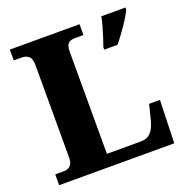

<svg xmlns="http://www.w3.org/2000/svg" viewBox="-128 -832 922 950"><g transform="rotate(-20 333.5 -357.0)"><path d="M24 0V-57H72Q89 -57 103 -69Q117 -81 117 -113V-599Q117 -633 102.5 -645Q88 -657 68 -657H24V-714H391V-657H345Q321 -657 310 -645Q299 -633 299 -602V-65H480Q511 -65 530.5 -85.5Q550 -106 561 -151L580 -226H637L630 0ZM463 -567Q470 -586 478.5 -612.5Q487 -639 494.5 -666Q502 -693 506 -714H633V-704Q624 -683 607 -656.5Q590 -630 570.5 -603Q551 -576 533 -554H463Z"/></g></svg>

Font: Noto Serif Tamil ExtraBold
Style: Italic
Weight: 800
Italic angle: -12°
Designer: Indian Type Foundry, Tom Grace, and the Monotype Design Team
Foundry: Monotype Imaging Inc.
Version: Version 2.003; ttfautohint (v1.8.4.7-5d5b)